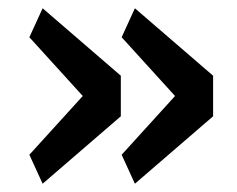

<svg xmlns="http://www.w3.org/2000/svg" viewBox="-20 -511 572 464"><path d="M51 -137 180 -279 51 -421 83 -491 272 -328V-230L83 -67ZM274 -137 403 -279 274 -421 306 -491 495 -328V-230L306 -67Z"/></svg>

Font: IBM Plex Sans Thai Medium
Style: Regular
Weight: 500
Designer: Mike Abbink, Paul van der Laan, Pieter van Rosmalen, Ben Mitchell, Mark Frömberg
Foundry: Bold Monday
Version: Version 1.1